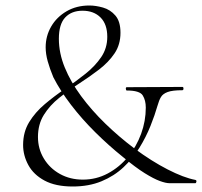

<svg xmlns="http://www.w3.org/2000/svg" viewBox="-20 -666 734 698"><path d="M64 -139Q64 -186 86 -222Q108 -258 143 -287.5Q178 -317 217 -343.5Q256 -370 291 -398Q326 -426 348 -458.5Q370 -491 370 -532Q370 -578 345.5 -602.5Q321 -627 280 -627Q240 -627 217 -602.5Q194 -578 194 -525Q194 -473 215.5 -420.5Q237 -368 275 -316.5Q313 -265 363 -216.5Q413 -168 469 -126Q531 -80 589.5 -50Q648 -20 690 -12Q695 -11 694 -5.5Q693 0 690 0Q670 0 644.5 0Q619 0 596 0Q583 0 561 -8Q539 -16 506 -36.5Q473 -57 426 -96Q375 -137 326.5 -185Q278 -233 238.5 -284.5Q199 -336 174 -385Q161 -416 153.5 -443Q146 -470 146 -494Q146 -535 166 -569.5Q186 -604 222 -625Q258 -646 305 -646Q328 -646 354.5 -638.5Q381 -631 399.5 -609.5Q418 -588 418 -547Q418 -504 396.5 -472Q375 -440 340.5 -413.5Q306 -387 268 -362.5Q230 -338 195.5 -310.5Q161 -283 139.5 -248.5Q118 -214 118 -168Q118 -125 139.5 -89.5Q161 -54 198 -33.5Q235 -13 281 -13Q330 -13 372 -35.5Q414 -58 445 -95.5Q476 -133 493 -179.5Q510 -226 510 -275Q510 -301 499 -319Q488 -337 441 -337Q438 -337 437.5 -343Q437 -349 441 -349L643 -350Q647 -350 647 -344Q647 -338 643 -338Q607 -338 589.5 -331.5Q572 -325 565 -313Q558 -301 553 -283Q543 -248 527 -208Q511 -168 487 -129Q463 -90 429 -58Q395 -26 349 -7Q303 12 244 12Q182 12 142 -9.5Q102 -31 83 -66Q64 -101 64 -139Z"/></svg>

Font: Cormorant Infant Light Light
Style: Regular
Weight: 300
Version: Version 4.001